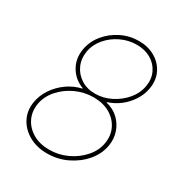

<svg xmlns="http://www.w3.org/2000/svg" viewBox="-174 -863 944 1000"><g transform="rotate(30 298.0 -363.5)"><path d="M250.5 9.8Q188.5 9.8 141.4 -16.8Q94.2 -43.5 71.3 -88.1Q48.3 -132.8 57.6 -187.5Q64.9 -231 90.8 -269.8Q116.7 -308.6 156 -336.7Q195.3 -364.7 241.7 -375L242.2 -377.9Q189 -397.5 160.6 -445.1Q132.3 -492.7 142.1 -552.7Q150.9 -604.5 184.8 -646.2Q218.8 -688 268.6 -712.6Q318.4 -737.3 374 -737.3Q429.2 -737.3 471.2 -712.9Q513.2 -688.5 533.7 -646.7Q554.2 -605 545.4 -552.7Q539.1 -513.2 516.8 -478Q494.6 -442.9 461.4 -416.7Q428.2 -390.6 387.7 -377.9L387.2 -375Q430.2 -365.2 460.2 -337.2Q490.2 -309.1 503.7 -270Q517.1 -231 509.8 -187.5Q500.5 -132.8 462.6 -88.1Q424.8 -43.5 369.1 -16.8Q313.5 9.8 250.5 9.8ZM250 -12.7Q307.1 -12.7 357.9 -36.6Q408.7 -60.5 443.6 -100.6Q478.5 -140.6 486.3 -188.5Q494.6 -237.3 475.1 -277.3Q455.6 -317.4 414.6 -341.3Q373.5 -365.2 316.4 -365.2Q259.8 -365.2 208.7 -341.3Q157.7 -317.4 123 -277.3Q88.4 -237.3 80.1 -188.5Q72.3 -140.6 91.8 -100.6Q111.3 -60.5 152.6 -36.6Q193.8 -12.7 250 -12.7ZM311.5 -384.8Q360.8 -384.8 406.5 -408Q452.1 -431.2 483.9 -469.2Q515.6 -507.3 522.9 -552.7Q530.8 -598.1 513.4 -635Q496.1 -671.9 459.7 -693.4Q423.3 -714.8 374 -714.8Q325.2 -714.8 280 -693.4Q234.9 -671.9 203.6 -635Q172.4 -598.1 164.6 -552.7Q157.2 -507.3 174.1 -469.2Q190.9 -431.2 226.8 -408Q262.7 -384.8 311.5 -384.8Z"/></g></svg>

Font: Inter Thin
Style: Italic
Weight: 250
Italic angle: -9.3988°
Designer: Rasmus Andersson
Foundry: rsms
Version: Version 4.001;git-66647c0bb